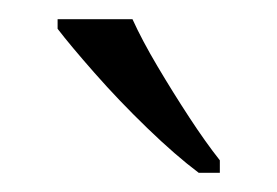

<svg xmlns="http://www.w3.org/2000/svg" viewBox="-20 -786 289 200"><path d="M187 -606Q163 -624 133.5 -652.5Q104 -681 78.5 -710Q53 -739 40 -756V-766H118Q128 -744 144 -717Q160 -690 177 -664Q194 -638 209 -619V-606Z"/></svg>

Font: Noto Serif Malayalam Light
Style: Regular
Weight: 300
Designer: Indian type Foundry, Jelle Bosma, Monotype Design Team
Foundry: Monotype Imaging Inc.
Version: Version 2.104; ttfautohint (v1.8.4.7-5d5b)